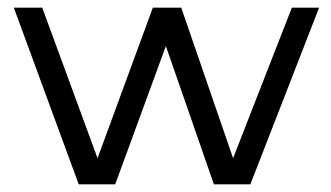

<svg xmlns="http://www.w3.org/2000/svg" viewBox="-20 -480 862 500"><path d="M811 -460 632 0H537L412 -360L280 0H185L16 -460H90L234 -68L378 -460H452L587 -68L740 -460Z"/></svg>

Font: Quattrocento Sans
Style: Regular
Weight: 400
Designer: Pablo Impallari
Foundry: Pablo Impallari, Igino Marini, Brenda Gallo
Version: Version 2.000